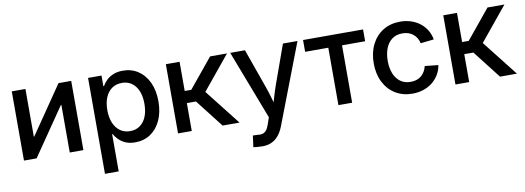

<svg xmlns="http://www.w3.org/2000/svg" viewBox="-59 -890 3954 1446"><g transform="rotate(-10 1918.5 -166.5)"><path d="M519 0H414.6V-364.3H411.1L161.1 0H64.5V-529.3H168.9V-165H172.4L421.9 -529.3H519Z M647.9 204.1V-529.3H750.5V-448.2H755.4Q768.6 -471.7 789.8 -491.9Q811 -512.2 841.8 -524.9Q872.6 -537.6 914.1 -537.6Q980.5 -537.6 1031 -504.2Q1081.5 -470.7 1110.4 -409.2Q1139.2 -347.7 1139.2 -264.2Q1139.2 -180.7 1110.6 -118.9Q1082 -57.1 1031.5 -23.4Q981 10.3 913.6 10.3Q873 10.3 842.8 -2.4Q812.5 -15.1 791.3 -36.1Q770 -57.1 756.3 -81.1H752.9V204.1ZM891.6 -79.6Q935.5 -79.6 967 -102.3Q998.5 -125 1015.4 -166.5Q1032.2 -208 1032.2 -264.6Q1032.2 -320.8 1015.4 -361.8Q998.5 -402.8 967 -425.5Q935.5 -448.2 891.6 -448.2Q846.7 -448.2 814.5 -425.3Q782.2 -402.3 765.4 -361.1Q748.5 -319.8 748.5 -264.6Q748.5 -209 765.6 -167.5Q782.7 -126 814.9 -102.8Q847.2 -79.6 891.6 -79.6Z M1242.7 0V-529.3H1347.7V-306.2H1397.9L1581.1 -529.3H1710.4L1499.5 -272L1712.9 0H1583.5L1417.5 -213.4H1347.7V0Z M1783.2 200.7 1794.9 113.3 1831.1 114.7Q1852.5 118.2 1869.1 113.3Q1885.7 108.4 1898.2 93.3Q1910.6 78.1 1919.4 51.3L1937.5 -1L1734.9 -529.3H1847.7L1952.6 -233.9Q1968.8 -189 1981.4 -144Q1994.1 -99.1 2007.3 -54.2H1977.1Q1990.2 -99.1 2003.4 -144.3Q2016.6 -189.5 2032.2 -233.9L2138.2 -529.3H2249.5L2014.2 84Q1998.5 124 1975.8 151.1Q1953.1 178.2 1922.6 192.1Q1892.1 206.1 1853 206.1Q1832.5 206.1 1814.5 204.3Q1796.4 202.6 1783.2 200.7Z M2469.2 0V-439H2292V-529.3H2751V-439H2574.2V0Z M3035.6 11.7Q2960.4 11.7 2904.3 -22.9Q2848.1 -57.6 2816.9 -119.6Q2785.6 -181.6 2785.6 -262.7Q2785.6 -344.7 2816.9 -407Q2848.1 -469.2 2904.3 -503.9Q2960.4 -538.6 3035.6 -538.6Q3080.1 -538.6 3118.4 -525.9Q3156.7 -513.2 3186.5 -490Q3216.3 -466.8 3235.8 -434.6Q3255.4 -402.3 3262.2 -362.8L3160.2 -351.6Q3155.8 -373 3145.3 -390.9Q3134.8 -408.7 3119.1 -421.6Q3103.5 -434.6 3082.8 -441.7Q3062 -448.7 3036.1 -448.7Q2989.3 -448.7 2957.3 -424.8Q2925.3 -400.9 2908.9 -358.9Q2892.6 -316.9 2892.6 -262.7Q2892.6 -209.5 2908.9 -167.7Q2925.3 -126 2957.3 -102.1Q2989.3 -78.1 3036.1 -78.1Q3062 -78.1 3082.8 -85.2Q3103.5 -92.3 3118.9 -105.5Q3134.3 -118.7 3144.8 -137Q3155.3 -155.3 3160.6 -177.2L3263.2 -166.5Q3256.3 -127 3236.8 -94.2Q3217.3 -61.5 3187.3 -37.8Q3157.2 -14.2 3118.7 -1.2Q3080.1 11.7 3035.6 11.7Z M3364.3 0V-529.3H3469.2V-306.2H3519.5L3702.6 -529.3H3832L3621.1 -272L3834.5 0H3705.1L3539.1 -213.4H3469.2V0Z"/></g></svg>

Font: Inter 24pt Medium
Style: Regular
Weight: 500
Designer: Rasmus Andersson
Foundry: rsms
Version: Version 4.001;git-66647c0bb